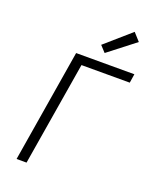

<svg xmlns="http://www.w3.org/2000/svg" viewBox="-175 -1079 950 1177"><g transform="rotate(20 300.0 -490.0)"><path d="M81 0 202 -735H582L573 -677H258L146 0ZM366 -795 329 -835 495 -980 540 -930Z"/></g></svg>

Font: Iosevka SS04 Light Extended
Style: Italic
Weight: 300
Width: 7
Italic angle: -9°
Monospace: yes
Designer: Belleve Invis
Foundry: Belleve Invis
Version: Version 19.0.0; ttfautohint (v1.8.4)